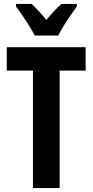

<svg xmlns="http://www.w3.org/2000/svg" viewBox="-20 -953 469 973"><path d="M282.2 0H147V-595.2H14.2V-713.9H414.1V-595.2H282.2ZM155.8 -772.9Q146.5 -792.5 129.6 -819.6Q112.8 -846.7 94.2 -873.8Q75.7 -900.9 61 -919.9V-933.1H140.1Q156.7 -918 175.8 -897.2Q194.8 -876.5 214.8 -852.1Q237.8 -879.4 255.1 -897.7Q272.5 -916 291 -933.1H369.1V-919.9Q355 -900.9 336.9 -874.5Q318.8 -848.1 302.2 -821Q285.6 -793.9 274.9 -772.9Z"/></svg>

Font: Open Sans Condensed
Style: Regular
Weight: 400
Width: 3
Designer: Monotype Design Team
Foundry: Monotype Imaging Inc.
Version: Version 3.000